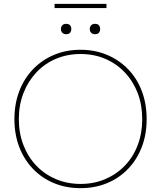

<svg xmlns="http://www.w3.org/2000/svg" viewBox="-20 -969 838 999"><path d="M55 -349Q55 -428 80 -494Q105 -560 151.5 -608.5Q198 -657 261 -683.5Q324 -710 399 -710Q474 -710 537 -683.5Q600 -657 646.5 -609Q693 -561 718 -495Q743 -429 743 -349Q743 -270 718 -204.5Q693 -139 646.5 -90.5Q600 -42 537 -16Q474 10 399 10Q324 10 261 -16Q198 -42 151.5 -90.5Q105 -139 80 -204.5Q55 -270 55 -349ZM720 -349Q720 -423 696.5 -484.5Q673 -546 629.5 -592Q586 -638 527.5 -663Q469 -688 399 -688Q330 -688 271 -663Q212 -638 169 -592Q126 -546 102 -484.5Q78 -423 78 -349Q78 -276 102 -214Q126 -152 169 -107Q212 -62 271 -37Q330 -12 399 -12Q469 -12 527.5 -37Q586 -62 629.5 -107Q673 -152 696.5 -214Q720 -276 720 -349ZM447 -818Q447 -829 454 -837Q461 -845 474 -845Q488 -845 494.5 -837.5Q501 -830 501 -818Q501 -806 494.5 -798.5Q488 -791 474 -791Q462 -791 454.5 -798.5Q447 -806 447 -818ZM297 -818Q297 -829 304 -837Q311 -845 324 -845Q338 -845 344.5 -837.5Q351 -830 351 -818Q351 -806 344.5 -798.5Q338 -791 324 -791Q312 -791 304.5 -798.5Q297 -806 297 -818ZM264 -927V-949H534V-927Z"/></svg>

Font: Mach Thin
Style: Regular
Weight: 250
Version: Version 1.002